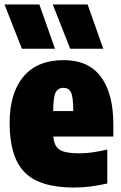

<svg xmlns="http://www.w3.org/2000/svg" viewBox="-23 -828 542 859"><path d="M307 11Q154 11 87 -57.5Q20 -126 20 -278Q20 -411 81.8 -485Q143.5 -559 262 -559Q373 -559 428.5 -484.2Q484 -409.5 484 -272V-217H215.5Q219 -174.5 243.5 -158.2Q268 -142 332 -142Q363 -142 394.2 -146.8Q425.5 -151.5 457 -159V-7Q416.5 2 381.2 6.5Q346 11 307 11ZM261 -435Q237 -435 226.2 -415Q215.5 -395 215 -331H305Q304.5 -395 294.5 -415Q284.5 -435 261 -435ZM291 -610 213 -808H369L439 -610ZM75 -610 -3 -808H153L223 -610Z"/></svg>

Font: Encode Sans Condensed Black
Style: Regular
Weight: 900
Width: 3
Designer: Multiple Designers
Foundry: Impallari Type
Version: Version 3.000; ttfautohint (v1.8.3) -l 8 -r 50 -G 200 -x 14 